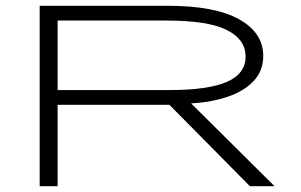

<svg xmlns="http://www.w3.org/2000/svg" viewBox="-20 -643 1040 663"><path d="M117 0V-623H560Q722 -623 805.5 -576.5Q889 -530 889 -450Q889 -399 856.5 -364Q824 -329 768 -309.5Q712 -290 640 -286L928 0H843L565 -281H179V0ZM179 -332H566Q699 -332 764 -360.5Q829 -389 828 -450Q827 -508 762 -540Q697 -572 556 -572H179Z"/></svg>

Font: Inconsolata UltraExpanded Light
Style: Regular
Weight: 300
Width: 9
Monospace: yes
Designer: Raph Levien, Cyreal, Brenton Simpson
Foundry: Raph Levien, Cyreal, Google
Version: Version 3.001; ttfautohint (v1.8.2.53-6de2)